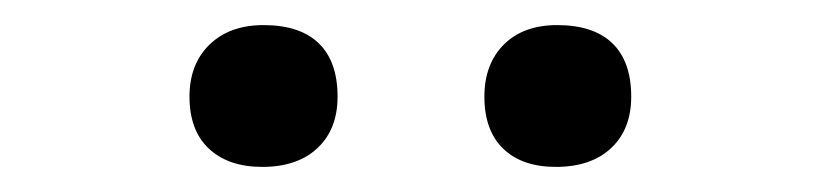

<svg xmlns="http://www.w3.org/2000/svg" viewBox="-20 -694 654 153"><path d="M249 -617Q249 -591 233 -576Q217 -561 189 -561Q162 -561 146.5 -575.5Q131 -590 131 -617Q131 -643 147 -658.5Q163 -674 190 -674Q219 -674 234 -659.5Q249 -645 249 -617ZM483 -617Q483 -591 467 -576Q451 -561 423 -561Q396 -561 381 -575.5Q366 -590 366 -617Q366 -643 381.5 -658.5Q397 -674 424 -674Q453 -674 468 -659.5Q483 -645 483 -617Z"/></svg>

Font: Intel One Mono
Style: Regular
Weight: 400
Monospace: yes
Designer: Fred Shallcrass
Foundry: Frere-Jones Type LLC
Version: Version 1.400;hotconv 1.1.0;makeotfexe 2.6.0;FJTRelease1.4